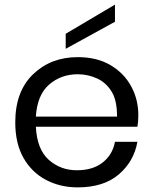

<svg xmlns="http://www.w3.org/2000/svg" viewBox="-20 -803 664 830"><path d="M46 0ZM46 0ZM316 7Q240 7 178.5 -25.5Q117 -58 81.5 -120.5Q46 -183 46 -274Q46 -408 123 -482Q200 -556 316 -556Q399 -556 457.5 -521.5Q516 -487 547 -430Q578 -373 578 -305Q578 -276 574 -255H135Q140 -157 191 -112Q242 -67 312 -67Q382 -67 424.5 -101Q467 -135 477 -190H574Q559 -105 493.5 -49Q428 7 316 7ZM486 -299Q486 -364 466 -401Q442 -444 401.5 -463Q361 -482 316 -482Q244 -482 192.5 -437.5Q141 -393 135 -299ZM264 -592V-657L477 -783V-709Z"/></svg>

Font: Ulagadi Sans
Style: Regular
Weight: 400
Designer: Ninad Kale (Devanagari), Jonny Pinhorn (Latin)
Foundry: Indian Type Foundry
Version: Version 3.01;March 29, 2020;FontCreator 12.0.0.2522 64-bit; 